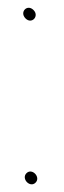

<svg xmlns="http://www.w3.org/2000/svg" viewBox="-20 -475 166 498"><path d="M48.7 -25.8C34.4 -11.5 57.8 13.1 72.2 -1.2C86.5 -15.5 63.1 -40.1 48.7 -25.8ZM45.9 -427.5C62.1 -410.7 82.8 -433.2 66.9 -449C50.8 -465.2 30.1 -444 45.9 -427.5Z"/></svg>

Font: MewTooHand
Style: Condensed
Weight: 400
Designer: Mew Too, Robert Jablonski
Version: Version 0.77